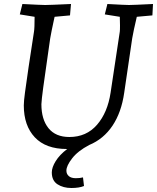

<svg xmlns="http://www.w3.org/2000/svg" viewBox="-20 -730 785 960"><path d="M99 -203Q99 -224 105 -268Q111 -312 123 -395L150 -572Q153 -589 153 -646L79 -658L92 -710Q187 -705 206 -705Q228 -705 335 -710L330 -653L253 -646L248 -623Q243 -600 238.5 -578Q234 -556 231 -538L222 -475Q204 -351 196 -291.5Q188 -232 187 -209Q187 -133 222.5 -89Q258 -45 327 -45Q412 -45 465 -106Q518 -167 533 -267L579 -572Q580 -578 580 -603Q580 -633 579 -646L504 -658L517 -710Q607 -705 625 -705Q645 -705 745 -710L742 -653L664 -646Q647 -574 641 -538L601 -266Q587 -168 542.5 -101.5Q498 -35 426 -5Q369 25 340.5 62Q312 99 312 123Q312 140 324 150.5Q336 161 359 161Q380 161 395 157L400 200Q376 210 337 210Q296 210 267.5 191.5Q239 173 239 132Q239 107 258.5 75.5Q278 44 316 15H314Q209 15 154 -43.5Q99 -102 99 -203Z"/></svg>

Font: Andada Pro
Style: Italic
Weight: 400
Italic angle: -7°
Designer: Carolina Giovagnoli
Foundry: Huerta Tipografica
Version: Version 3.005; ttfautohint (v1.8.4)